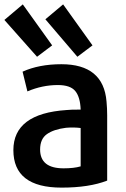

<svg xmlns="http://www.w3.org/2000/svg" viewBox="-27 -840 574 876"><path d="M462 -16Q380 16 254 16Q34 16 34 -155Q34 -322 277 -338Q292 -340 341 -340Q339 -397 316.5 -424.5Q294 -452 237 -452Q166 -452 98 -423L76 -513Q151 -547 253 -547Q445 -547 459 -377Q462 -345 462 -314ZM341 -81V-256Q309 -260 274 -257Q218 -250 187 -228Q156 -206 156 -158Q156 -72 263 -72Q311 -72 341 -81ZM180 -752 261 -820 395 -633 326 -581ZM-7 -749 77 -820 211 -633 142 -581Z"/></svg>

Font: Repo
Style: DemiBold
Weight: 600
Designer: Stefan Peev
Foundry: Context Ltd
Version: Version 001.000